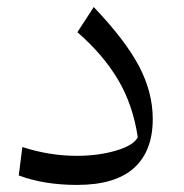

<svg xmlns="http://www.w3.org/2000/svg" viewBox="-20 -519 521 545"><path d="M413.6 -181.2Q413.6 -90.3 360.4 -42.2Q307.1 5.9 198.7 5.9Q105 5.9 33.2 -21L43.5 -101.6Q120.6 -76.7 197.3 -76.7Q259.8 -76.7 309.6 -91.6Q359.4 -106.4 371.1 -129.4Q357.4 -221.2 315.4 -292.2Q273.4 -363.3 199.7 -427.7L246.1 -499Q335.9 -404.8 374.8 -330.8Q413.6 -256.8 413.6 -181.2Z"/></svg>

Font: Pinar Regular
Style: Regular
Weight: 400
Designer: Amin Abedi
Version: Version 3.000